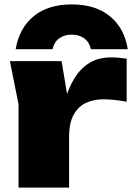

<svg xmlns="http://www.w3.org/2000/svg" viewBox="-20 -850 609 870"><path d="M25 -573H259L293 -370V0H64V-377ZM554 -584V-389Q522 -395 495.5 -397.5Q469 -400 447 -400Q406 -400 371 -384.5Q336 -369 314.5 -331.5Q293 -294 293 -228L251 -280Q260 -342 275.5 -397.5Q291 -453 318 -496.5Q345 -540 385.5 -565Q426 -590 485 -590Q501 -590 518 -588.5Q535 -587 554 -584ZM559 -627H392Q385 -659 362 -676Q339 -693 305 -693Q271 -693 248 -676Q225 -659 218 -627H51Q67 -722 132 -776Q197 -830 305 -830Q413 -830 478.5 -776Q544 -722 559 -627Z"/></svg>

Font: Unbounded ExtraBold
Style: Regular
Weight: 800
Designer: Luke Prowse, Jean-Baptiste Morizot, Fátima Lázaro, Florian Runge
Foundry: NaN
Version: Version 1.701;gftools[0.9.28.dev5+ged2979d]